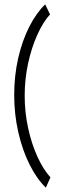

<svg xmlns="http://www.w3.org/2000/svg" viewBox="-20 -755 290 879"><path d="M190 104Q149 65 116 -0.5Q83 -66 64 -148.5Q45 -231 45 -320Q45 -409 63.5 -489.5Q82 -570 114.5 -633.5Q147 -697 187 -735L209 -689Q177 -654 150.5 -595Q124 -536 108.5 -464Q93 -392 93 -317Q93 -242 108.5 -170Q124 -98 151 -38.5Q178 21 211 57Z"/></svg>

Font: Inconsolata UltraCondensed
Style: Regular
Weight: 400
Width: 1
Monospace: yes
Designer: Raph Levien, Cyreal, Brenton Simpson
Foundry: Raph Levien, Cyreal, Google
Version: Version 3.000; ttfautohint (v1.8.2.53-6de2)